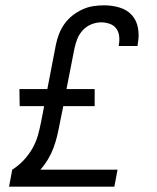

<svg xmlns="http://www.w3.org/2000/svg" viewBox="-20 -702 590 722"><path d="M14 0 26 -64Q50 -79 69.5 -100Q89 -121 102.5 -145Q116 -169 123 -194.5Q130 -220 135 -246L146 -303H54L53 -367H158L190 -533Q194 -553 201.5 -573Q209 -593 222 -611.5Q235 -630 253 -644Q271 -658 291 -667Q311 -676 331.5 -679Q352 -682 372 -682Q402 -682 430 -673.5Q458 -665 476 -645Q494 -625 499 -596Q504 -567 498 -537L497 -529H426L427 -534Q430 -550 428 -566.5Q426 -583 417 -595Q408 -607 392.5 -612.5Q377 -618 360 -618Q342 -618 323.5 -610.5Q305 -603 291.5 -588.5Q278 -574 271 -556.5Q264 -539 260 -520L230 -367H336V-303H218L204 -234Q200 -212 194.5 -189.5Q189 -167 181 -145.5Q173 -124 160.5 -103Q148 -82 132 -64H422L410 0Z"/></svg>

Font: Lode Term
Style: Italic
Weight: 400
Italic angle: -11°
Monospace: yes
Designer: Belleve Invis
Foundry: Belleve Invis
Version: Version 29.2.0